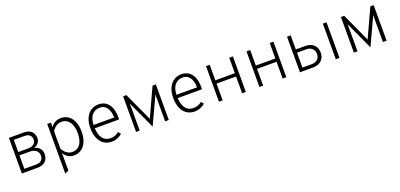

<svg xmlns="http://www.w3.org/2000/svg" viewBox="14 -1455 5402 2591"><g transform="rotate(-20 2715.0 -160.0)"><path d="M96.5 0V-511H307Q360.5 -511 393.8 -492.5Q427 -474 442.2 -444.5Q457.5 -415 457.5 -381.5Q457.5 -339 433.8 -308.8Q410 -278.5 367.5 -267Q416.5 -260 446 -226Q475.5 -192 475.5 -141.5Q475.5 -104.5 460 -72.2Q444.5 -40 410 -20Q375.5 0 318.5 0ZM149.5 -47.5H317Q354.5 -47.5 377.5 -60Q400.5 -72.5 411 -93.5Q421.5 -114.5 421.5 -139.5Q421.5 -166 408.5 -189.2Q395.5 -212.5 367 -226.8Q338.5 -241 291.5 -241H149.5ZM149.5 -288.5H289.5Q346.5 -288.5 374.8 -314.5Q403 -340.5 403 -375Q403 -398.5 393.8 -418.8Q384.5 -439 362.2 -451.2Q340 -463.5 302 -463.5H149.5Z M646.5 203V-511H699.5V-447.5Q753 -523 847.5 -523Q908.5 -523 953.2 -490.2Q998 -457.5 1022.8 -397.5Q1047.5 -337.5 1047.5 -256Q1047.5 -173 1022.5 -113Q997.5 -53 951.8 -20.5Q906 12 842.5 12Q797 12 760.5 -9.8Q724 -31.5 699.5 -72V177.5ZM838.5 -39Q912 -39 951.8 -95.5Q991.5 -152 991.5 -256Q991.5 -356 950.2 -414.2Q909 -472.5 838.5 -472.5Q795.5 -472.5 758.5 -449Q721.5 -425.5 699.5 -384V-135.5Q725 -89 761 -64Q797 -39 838.5 -39Z M1386 12Q1319 12 1271.5 -21.2Q1224 -54.5 1198.8 -114.8Q1173.5 -175 1173.5 -256Q1173.5 -341 1200.8 -400.8Q1228 -460.5 1275.8 -491.8Q1323.5 -523 1386 -523Q1441.5 -523 1485.2 -495.8Q1529 -468.5 1554.2 -411.2Q1579.5 -354 1579.5 -264Q1579.5 -258 1579.2 -251Q1579 -244 1578.5 -236.5H1229Q1233 -178 1250.2 -133Q1267.5 -88 1301.2 -62.8Q1335 -37.5 1388.5 -37.5Q1419 -37.5 1449.2 -48Q1479.5 -58.5 1506 -81.5L1537 -45.5Q1509.5 -20.5 1470.2 -4.2Q1431 12 1386 12ZM1229 -284H1525Q1525 -336 1510.2 -379.5Q1495.5 -423 1464.8 -449.2Q1434 -475.5 1386 -475.5Q1322 -475.5 1278 -430Q1234 -384.5 1229 -284Z M1971 9 1806 -349Q1801 -360.5 1796.5 -370.8Q1792 -381 1787.5 -392.5Q1788 -383 1788.2 -372Q1788.5 -361 1788.5 -349V0H1736.5V-511H1783.5L1953.5 -141.5Q1959 -129.5 1963.2 -120Q1967.5 -110.5 1971 -101Q1975 -110.5 1979.2 -120Q1983.5 -129.5 1989 -141.5L2159 -511H2206.5V0H2154V-346.5Q2154 -358.5 2154.5 -369.5Q2155 -380.5 2155.5 -390Q2151 -378.5 2146.5 -368.2Q2142 -358 2136.5 -346.5Z M2576.5 12Q2509.5 12 2462 -21.2Q2414.5 -54.5 2389.2 -114.8Q2364 -175 2364 -256Q2364 -341 2391.2 -400.8Q2418.5 -460.5 2466.2 -491.8Q2514 -523 2576.5 -523Q2632 -523 2675.8 -495.8Q2719.5 -468.5 2744.8 -411.2Q2770 -354 2770 -264Q2770 -258 2769.8 -251Q2769.5 -244 2769 -236.5H2419.5Q2423.5 -178 2440.8 -133Q2458 -88 2491.8 -62.8Q2525.5 -37.5 2579 -37.5Q2609.5 -37.5 2639.8 -48Q2670 -58.5 2696.5 -81.5L2727.5 -45.5Q2700 -20.5 2660.8 -4.2Q2621.5 12 2576.5 12ZM2419.5 -284H2715.5Q2715.5 -336 2700.8 -379.5Q2686 -423 2655.2 -449.2Q2624.5 -475.5 2576.5 -475.5Q2512.5 -475.5 2468.5 -430Q2424.5 -384.5 2419.5 -284Z M2927 0V-511H2980V-288.5H3260V-511H3313V0H3260V-241H2980V0Z M3508.5 0V-511H3561.5V-288.5H3841.5V-511H3894.5V0H3841.5V-241H3561.5V0Z M4090 0V-511H4143V-308.5H4278Q4328.5 -308.5 4366 -289.8Q4403.5 -271 4423.8 -236Q4444 -201 4444 -153.5Q4444 -106.5 4423.8 -72Q4403.5 -37.5 4366.2 -18.8Q4329 0 4278 0ZM4143 -47.5H4271Q4327.5 -47.5 4359.2 -75.5Q4391 -103.5 4391 -154Q4391 -204.5 4359.2 -233Q4327.5 -261.5 4271 -261.5H4143ZM4604.5 0V-511H4657.5V0Z M5099 9 4934 -349Q4929 -360.5 4924.5 -370.8Q4920 -381 4915.5 -392.5Q4916 -383 4916.2 -372Q4916.5 -361 4916.5 -349V0H4864.5V-511H4911.5L5081.5 -141.5Q5087 -129.5 5091.2 -120Q5095.5 -110.5 5099 -101Q5103 -110.5 5107.2 -120Q5111.5 -129.5 5117 -141.5L5287 -511H5334.5V0H5282V-346.5Q5282 -358.5 5282.5 -369.5Q5283 -380.5 5283.5 -390Q5279 -378.5 5274.5 -368.2Q5270 -358 5264.5 -346.5Z"/></g></svg>

Font: Overpass ExtraLight
Style: Regular
Weight: 250
Designer: Delve Withrington, Dave Bailey, Thomas Jockin
Foundry: Delve Fonts LLC
Version: Version 4.000